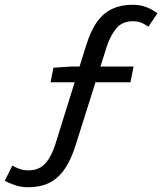

<svg xmlns="http://www.w3.org/2000/svg" viewBox="-51 -688 680 805"><path d="M67 97Q36 97 9.5 87.5Q-17 78 -31 70L1 6Q15 15 33 21Q51 27 75 26Q100 25 119.5 13.5Q139 2 156 -26Q173 -54 187 -102L309 -494Q329 -559 356 -596.5Q383 -634 420 -651Q457 -668 505 -668Q539 -668 565.5 -657Q592 -646 609 -632L571 -576Q560 -584 544.5 -591.5Q529 -599 505 -599Q463 -599 438 -570.5Q413 -542 397 -494L266 -79Q247 -18 219.5 21.5Q192 61 155 79Q118 97 67 97ZM161 -343 173 -404 245 -409H509L496 -343Z"/></svg>

Font: Source Code Pro ExtraLight Medium
Style: Italic
Weight: 500
Italic angle: -11°
Monospace: yes
Version: Version 1.016;hotconv 1.0.116;makeotfexe 2.5.65601